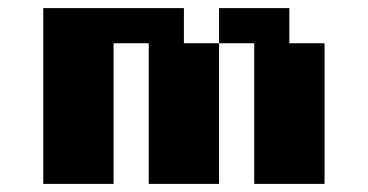

<svg xmlns="http://www.w3.org/2000/svg" viewBox="-20 -454 908 474"><path d="M86.8 0V-434H434V-347.2H520.8V0H347.2V-347.2H260.4V0ZM607.6 -347.2H520.8V-434H694.4V-347.2H781.2V0H607.6Z"/></svg>

Font: 8-bit Operator+ 8
Style: Bold
Weight: 700
Designer: GrandChaos9000
Version: Version 1.3.0 - August 1, 2014